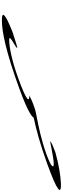

<svg xmlns="http://www.w3.org/2000/svg" viewBox="644 -1284 647 1974"><g transform="rotate(90 967.0 -297.5)"><path d="M304 -101C212 -64 157 -37 143 -22C118 -1 142 6 193 6C306 6 515 -36 891 -173C1160 -271 1181 -308 1191 -321C1305 -345 1467 -388 1668 -461C1951 -564 1991 -605 1867 -601C1788 -597 1675 -580 1547 -544C1497 -526 1453 -507 1433 -493C1422 -482 1584 -525 1664 -527C1710 -528 1709 -504 1569 -453C1415 -397 1282 -372 1193 -354C1158 -347 1125 -342 1090 -330C1029 -309 990 -291 963 -277C1032 -276 1027 -250 782 -161C603 -96 463 -69 390 -69C314 -69 505 -148 468 -152C413 -138 361 -119 304 -101Z"/></g></svg>

Font: Snowfall
Style: UltraObl
Weight: 400
Designer: Jasper
Foundry: Cannot Into Space Fonts
Version: Version 0.9